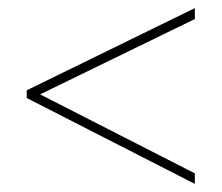

<svg xmlns="http://www.w3.org/2000/svg" viewBox="-20 -596 547 474"><path d="M461 -142 46 -354V-373L461 -576V-549L79 -363L461 -168Z"/></svg>

Font: Noto Sans Myanmar SemiCondensed Thin
Style: Regular
Weight: 100
Width: 4
Designer: Monotype Design Team
Foundry: Monotype Imaging Inc.
Version: Version 2.107; ttfautohint (v1.8.4.7-5d5b)